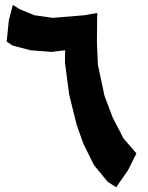

<svg xmlns="http://www.w3.org/2000/svg" viewBox="-20 -748 616 798"><path d="M33.2 -727.5 16.6 -663.1 7.8 -575.2 32.2 -558.6 106.4 -539.1 195.3 -532.2C208 -534.2 226.6 -536.1 251 -539.1C250 -527.3 250 -509.8 250 -487.3L267.6 -354.5L298.8 -228.5L327.1 -149.4L370.1 -62.5L427.7 7.8L462.9 30.3L511.7 -40L546.9 -110.4L493.2 -172.9L448.2 -259.8L414.1 -350.6L386.7 -479.5L382.8 -573.2L383.8 -672.9L384.8 -694.3L330.1 -684.6L199.2 -673.8L123 -684.6L61.5 -710Z"/></svg>

Font: MaokenAssortedSans-TC
Style: Regular
Weight: 500
Version: Version 0.83